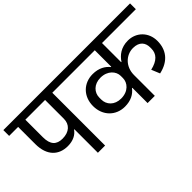

<svg xmlns="http://www.w3.org/2000/svg" viewBox="-74 -1158 1617 1617"><g transform="rotate(-45 734.5 -349.0)"><path d="M408 0H494V-629H628V-698H-20V-629H87V-425C87 -283 165 -218 269 -218C333 -218 379 -243 404 -280H408ZM173 -420V-629H408V-405C408 -338 362 -294 282 -294C211 -294 173 -331 173 -420Z M1000 0H1086V-248C1086 -347 1157 -415 1241 -415C1317 -415 1347 -370 1347 -317V-302C1347 -240 1308 -197 1220 -177L1251 -102C1374 -129 1429 -208 1429 -312C1429 -414 1355 -490 1254 -490C1173 -490 1121 -449 1090 -401H1086V-629H1489V-698H588V-629H1000V-433H996C967 -469 919 -500 845 -500C737 -500 657 -422 657 -307C657 -191 738 -113 844 -113C916 -113 964 -140 996 -182H1000ZM870 -184C791 -184 745 -236 745 -297V-320C745 -380 792 -432 870 -432C955 -432 1002 -375 1002 -322V-295C1002 -241 956 -184 870 -184Z"/></g></svg>

Font: IBM Plex Devanagari Text
Style: Regular
Weight: 450
Designer: Mike Abbink, Paul van der Laan, Pieter van Rosmalen, Erin McLaughlin
Foundry: Bold Monday
Version: Version 1.0